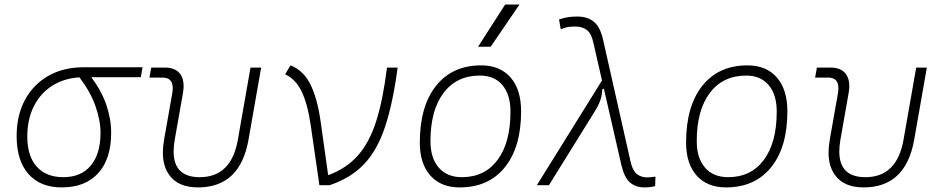

<svg xmlns="http://www.w3.org/2000/svg" viewBox="-20 -815 4142 845"><path d="M251.5 9.8Q157.2 9.8 105.2 -49.3Q53.2 -108.4 53.2 -215.8Q53.2 -307.1 89.8 -375.2Q126.5 -443.4 192.9 -481.2Q259.3 -519 348.1 -519H607.4L599.6 -475.1H381.8Q426.3 -416 447.8 -354Q469.2 -292 469.2 -230.5Q469.2 -115.7 412.4 -53Q355.5 9.8 251.5 9.8ZM329.6 -474.6Q260.3 -470.2 208.5 -436.8Q156.7 -403.3 128.4 -346.2Q100.1 -289.1 100.1 -213.9Q100.1 -128.4 141.6 -81.8Q183.1 -35.2 258.8 -35.2Q336.9 -35.2 379.6 -86.4Q422.4 -137.7 422.4 -230.5Q422.4 -285.6 399.9 -348.9Q377.4 -412.1 329.6 -474.6Z M851.1 9.8Q763.2 9.8 724.1 -45.9Q696.8 -84.5 696.8 -143.6Q696.8 -169.9 702.1 -200.2L738.3 -405.3Q740.2 -417.5 740.2 -427.2Q740.2 -473.6 695.3 -473.6H637.7L645.5 -517.6H706.1Q752.9 -517.6 773.9 -488.3Q788.1 -467.8 788.1 -436.5Q788.1 -422.4 785.2 -405.3L749 -200.2Q744.1 -171.9 744.1 -148.4Q744.1 -35.2 858.9 -35.2Q998 -35.2 1026.9 -200.2L1082.5 -517.6H1129.4L1073.7 -200.2Q1036.6 9.8 851.1 9.8Z M1385.7 0 1347.7 -262.2Q1334 -358.4 1306.9 -413.3Q1279.8 -468.3 1234.9 -487.8L1258.3 -527.3Q1314 -506.3 1345.2 -445.3Q1376.5 -384.3 1391.6 -276.9L1424.3 -43.9Q1504.9 -73.7 1555.7 -131.3Q1606.4 -189 1636.2 -283.4Q1666 -377.9 1683.1 -517.6H1730Q1709 -359.4 1674.3 -255.9Q1639.6 -152.3 1581.3 -91.6Q1522.9 -30.8 1430.7 0Z M2002.9 9.8Q1920.4 9.8 1874 -42.5Q1827.6 -94.7 1827.6 -187.5Q1827.6 -347.7 1899.2 -437.5Q1970.7 -527.3 2097.7 -527.3Q2180.7 -527.3 2227.1 -474.1Q2273.4 -420.9 2273.4 -325.2Q2273.4 -167.5 2201.9 -78.9Q2130.4 9.8 2002.9 9.8ZM2012.7 -35.2Q2113.3 -35.2 2169.9 -111.3Q2226.6 -187.5 2226.6 -323.7Q2226.6 -398.4 2191.2 -440.4Q2155.8 -482.4 2091.8 -482.4Q1989.7 -482.4 1932.1 -406Q1874.5 -329.6 1874.5 -193.8Q1874.5 -119.1 1911.1 -77.1Q1947.8 -35.2 2012.7 -35.2ZM2084 -609.4 2203.1 -794.9H2266.1L2139.6 -609.4Z M2817.4 9.8Q2776.4 9.8 2751.7 -12.7Q2727.1 -35.2 2714.8 -88.4L2637.7 -424.8L2630.9 -422.4Q2628.9 -391.1 2620.6 -369.6Q2612.3 -348.1 2595.2 -320.8L2396 0H2342.8L2629.4 -460.9L2590.8 -629.9Q2582.5 -667.5 2562.7 -682.9Q2543 -698.2 2512.7 -698.2Q2490.7 -698.2 2478 -695.8Q2465.3 -693.4 2447.8 -686L2440.4 -729.5Q2461.9 -736.8 2480.5 -739.5Q2499 -742.2 2520.5 -742.2Q2566.4 -742.2 2594.2 -718.8Q2622.1 -695.3 2634.3 -639.6L2755.4 -102.5Q2763.7 -65.4 2782 -49.8Q2800.3 -34.2 2830.1 -34.2Q2837.4 -34.2 2864.7 -37.6L2863.3 3.9Q2842.3 9.8 2817.4 9.8Z M3174.8 9.8Q3092.3 9.8 3045.9 -42.5Q2999.5 -94.7 2999.5 -187.5Q2999.5 -347.7 3071 -437.5Q3142.6 -527.3 3269.5 -527.3Q3352.5 -527.3 3398.9 -474.1Q3445.3 -420.9 3445.3 -325.2Q3445.3 -167.5 3373.8 -78.9Q3302.2 9.8 3174.8 9.8ZM3184.6 -35.2Q3285.2 -35.2 3341.8 -111.3Q3398.4 -187.5 3398.4 -323.7Q3398.4 -398.4 3363 -440.4Q3327.6 -482.4 3263.7 -482.4Q3161.6 -482.4 3104 -406Q3046.4 -329.6 3046.4 -193.8Q3046.4 -119.1 3083 -77.1Q3119.6 -35.2 3184.6 -35.2Z M3780.8 9.8Q3692.9 9.8 3653.8 -45.9Q3626.5 -84.5 3626.5 -143.6Q3626.5 -169.9 3631.8 -200.2L3668 -405.3Q3669.9 -417.5 3669.9 -427.2Q3669.9 -473.6 3625 -473.6H3567.4L3575.2 -517.6H3635.7Q3682.6 -517.6 3703.6 -488.3Q3717.8 -467.8 3717.8 -436.5Q3717.8 -422.4 3714.8 -405.3L3678.7 -200.2Q3673.8 -171.9 3673.8 -148.4Q3673.8 -35.2 3788.6 -35.2Q3927.7 -35.2 3956.5 -200.2L4012.2 -517.6H4059.1L4003.4 -200.2Q3966.3 9.8 3780.8 9.8Z"/></svg>

Font: CaskaydiaCove NFP ExtraLight
Style: Italic
Weight: 200
Italic angle: -10°
Designer: Aaron Bell
Foundry: Saja Typeworks
Version: Version 2111.001; VTT 6.35;Nerd Fonts 3.1.1